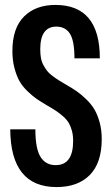

<svg xmlns="http://www.w3.org/2000/svg" viewBox="-20 -758 456 787"><path d="M211.9 8.8Q23.4 8.8 22 -228H125Q125 -148.4 146.2 -114.7Q167.5 -81.1 208 -81.1Q279.8 -81.1 279.8 -180.2Q279.8 -203.1 274.9 -221.7Q270 -240.2 262 -253.9Q253.9 -267.6 239 -280.8Q224.1 -293.9 209.5 -303.7Q194.8 -313.5 170.9 -327.1Q146 -341.8 129.4 -353.3Q112.8 -364.7 92.3 -384.5Q71.8 -404.3 59.8 -425.5Q47.9 -446.8 39.3 -478.8Q30.8 -510.7 30.8 -548.8Q30.8 -642.6 78.4 -690.2Q126 -737.8 207 -737.8Q389.2 -737.8 389.2 -519H285.2Q285.2 -590.8 266.6 -619.9Q248 -648.9 210.9 -648.9Q145 -648.9 145 -556.2Q145 -536.1 147.9 -520Q150.9 -503.9 158.2 -490.7Q165.5 -477.5 172.9 -467.8Q180.2 -458 194.1 -447.5Q208 -437 218.8 -430.2Q229.5 -423.3 249 -412.1Q276.4 -396.5 295.2 -383.3Q314 -370.1 334.7 -349.9Q355.5 -329.6 367.9 -307.9Q380.4 -286.1 388.7 -255.4Q397 -224.6 397 -188Q397 -90.3 348.1 -40.8Q299.3 8.8 211.9 8.8Z"/></svg>

Font: Lumene Sans Condensed
Style: Bold
Weight: 600
Width: 3
Designer: Deni Anggara
Version: Version 1.003;Glyphs 3.1.2 (3151)